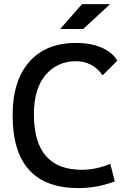

<svg xmlns="http://www.w3.org/2000/svg" viewBox="-20 -914 626 943"><path d="M365.2 9.8Q42 9.8 42 -347.7Q42 -517.1 123.5 -610.1Q205.1 -703.1 353.5 -703.1Q425.3 -703.1 478.5 -680.4Q531.7 -657.7 556.2 -615.7L483.9 -543.9Q461.9 -577.1 428 -595.2Q394 -613.3 354.5 -613.3Q260.3 -613.3 203.4 -545.4Q146.5 -477.5 146.5 -352.5Q146.5 -80.1 381.8 -80.1Q452.6 -80.1 521.5 -109.4L543.9 -23.4Q459 9.8 365.2 9.8ZM275.4 -771.5 382.8 -893.6H520.5L388.7 -771.5Z"/></svg>

Font: CaskaydiaCove NFP
Style: Regular
Weight: 400
Designer: Aaron Bell
Foundry: Saja Typeworks
Version: Version 2111.001; VTT 6.35;Nerd Fonts 3.1.1